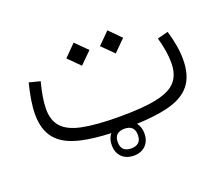

<svg xmlns="http://www.w3.org/2000/svg" viewBox="-103 -621 1065 911"><g transform="rotate(-20 430.0 -165.0)"><path d="M726.6 -347.7C740.2 -300.3 747.1 -257.3 747.1 -218.8C747.1 -179.2 737.3 -148.4 717.8 -125.5C678.2 -79.6 589.8 -61.5 430.2 -61.5C352.1 -61.5 290 -66.4 243.7 -75.7C151.4 -94.2 113.3 -137.2 113.3 -215.3C113.3 -251 121.6 -297.4 134.8 -347.7L79.1 -361.8C64.9 -304.7 55.7 -252 55.7 -209.5C55.7 -103.5 104.5 -44.9 214.4 -19.5C255.4 -9.8 305.7 -3.9 365.7 -1.5C353.5 12.7 347.7 31.2 347.7 53.7C347.7 104 380.9 135.7 430.2 135.7C480.5 135.7 512.7 103 512.7 53.7C512.7 31.2 506.8 12.7 495.1 -1.5C555.7 -3.9 606.4 -9.8 647.5 -19.5C757.3 -45.4 805.2 -105.5 805.2 -215.3C805.2 -260.7 795.9 -311 780.8 -361.8ZM430.2 0C463.9 0 481 16.6 481 49.3C481 82.5 463.9 99.1 430.2 99.1C396.5 99.1 379.4 82.5 379.4 49.3C379.4 16.6 396.5 0 430.2 0ZM344.2 -349.6 402.8 -407.7 344.2 -466.3 286.1 -407.7ZM514.6 -349.6 572.8 -407.7 514.6 -466.3 456.1 -407.7Z"/></g></svg>

Font: Estedad Light
Style: Regular
Weight: 300
Designer: Amin Abedi
Version: Version 7.3